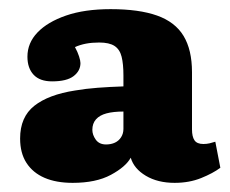

<svg xmlns="http://www.w3.org/2000/svg" viewBox="-20 -762 503 420"><path d="M139 -362Q103 -362 77.5 -373Q52 -384 38 -405.5Q24 -427 24 -459Q24 -506 55 -530.5Q86 -555 144 -564Q167 -568 193.5 -570Q220 -572 250 -573V-597Q250 -622 246 -638Q242 -654 230.5 -661.5Q219 -669 197 -669Q181 -669 168 -666.5Q155 -664 144 -659Q150 -648 153 -638.5Q156 -629 156 -624Q156 -607 141 -595.5Q126 -584 94 -584Q67 -584 53.5 -598.5Q40 -613 40 -638Q40 -668 62 -691Q84 -714 124.5 -728Q165 -742 222 -742Q284 -742 323.5 -728Q363 -714 381.5 -683.5Q400 -653 400 -604V-479Q400 -463 405.5 -455Q411 -447 425 -447Q432 -447 438.5 -448.5Q445 -450 451 -452L462 -395Q446 -383 420 -372.5Q394 -362 362 -362Q325 -362 299 -377.5Q273 -393 266 -417Q255 -397 222.5 -379.5Q190 -362 139 -362ZM212 -446Q223 -446 231.5 -450Q240 -454 245 -462Q250 -470 250 -480V-518Q228 -518 213 -514Q198 -510 190 -501Q182 -492 182 -478Q182 -467 189.5 -456.5Q197 -446 212 -446Z"/></svg>

Font: Literata ExtraBold
Style: Regular
Weight: 800
Designer: Latin by Veronika Burian and Jose Scaglione. Greek by Irene Vlachou. Cyrillic by Vera Evstafieva.
Foundry: TypeTogether
Version: Version 3.103;gftools[0.9.29]